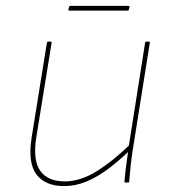

<svg xmlns="http://www.w3.org/2000/svg" viewBox="-20 -619 575 651"><path d="M198 12Q134 12 104 -27Q74 -66 87 -151L139 -474Q140 -478 144 -478H151Q156 -478 155 -474L103 -153Q91 -77 116 -40.5Q141 -4 200 -4Q253 -4 309.5 -39.5Q366 -75 427 -135L424 -113Q385 -75 347 -46.5Q309 -18 272 -3Q235 12 198 12ZM405 0Q404 0 403 -0.5Q402 -1 402 -3Q404 -29 407.5 -55.5Q411 -82 415 -110L416 -119L472 -474Q473 -477 474 -477.5Q475 -478 477 -478H484Q489 -478 488 -474L430 -110Q426 -85 423 -57Q420 -29 418 -3Q418 0 415 0ZM215 -583Q211 -583 212 -587L214 -595Q215 -599 218 -599H416Q420 -599 419 -595L417 -586Q416 -583 413 -583Z"/></svg>

Font: Sofia Sans Hairline
Style: Italic
Weight: 1
Italic angle: -9°
Designer: Botio Nikoltchev, Ani Petrova
Foundry: lettersoup
Version: Version 4.102